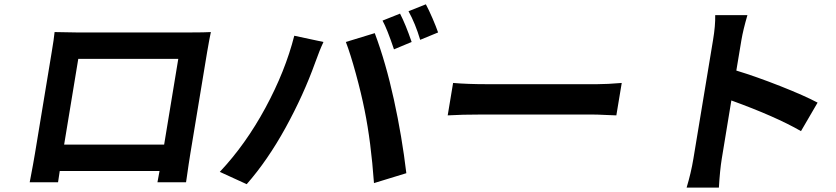

<svg xmlns="http://www.w3.org/2000/svg" viewBox="-20 -826 3864 887"><path d="M218.8 -584.9Q229.4 -647.4 232.2 -677.9Q298.7 -676.1 333.8 -676.1H860.1Q925.4 -676.1 954.2 -677.9Q948.5 -653.1 936.8 -584.9L859.4 -116.8Q856.5 -100.1 851.7 -67.8Q846.9 -35.5 843.4 -10.3Q839.8 14.9 839.5 16H707.4L717 -35.9H256L248.2 16H117.2Q117.5 14.6 122 -9.2Q126.4 -33 132.5 -65.3Q138.5 -97.7 141.7 -117.9ZM341.6 -554 276.3 -158H738.3L803.6 -554Z M1828.1 -763.1Q1854 -713.1 1881.7 -632.1L1800.1 -598Q1768.1 -693.2 1747.2 -730.8ZM1947.4 -806.1Q1961.3 -780.2 1978.2 -741.1Q1995 -702.1 2003.9 -676.1L1921.2 -642Q1899.1 -716.6 1867.2 -774.1ZM995.4 -32Q1114.3 -158 1206.1 -327.6Q1297.9 -497.2 1339.5 -660.9L1474.4 -632.1Q1457.4 -596.6 1435.7 -535.9Q1382.1 -386.7 1299.4 -236.2Q1216.6 -85.6 1119.7 24.9ZM1664.4 -317.1Q1649.1 -393.8 1623.9 -485.8Q1598.7 -577.8 1577.8 -632.1L1711.3 -672.9Q1762.4 -536.6 1799.7 -366.1Q1837 -195.7 1857.2 -25.9L1707.7 19.9Q1693.9 -171.5 1664.4 -317.1Z M2048.3 -293 2073.2 -442.8Q2139.9 -437.1 2226.2 -437.1H2739.3Q2785.2 -437.1 2852.3 -442.8L2827.4 -293Q2818.2 -293 2778.4 -294.9Q2738.6 -296.9 2716.3 -296.9H2203.1Q2112.9 -296.9 2048.3 -293Z M3284.1 -756H3432.9Q3413 -687.5 3405.2 -641L3381.7 -500Q3473 -472.3 3584.7 -428.3Q3696.4 -384.2 3757.1 -351.9L3680.4 -220.2Q3563.6 -287.6 3358.7 -361.9L3314.3 -92Q3305.8 -39.4 3301.1 40.8H3152Q3172.6 -27.7 3183.2 -92L3274.1 -641Q3285.2 -707 3284.1 -756Z"/></svg>

Font: Karasuma Gothic
Style: Bold Italic
Weight: 700
Italic angle: 9.39998°
Designer: Rasmus Andersson / Ryoko Nishizuka
Foundry: Genbu
Version: Version 1.00